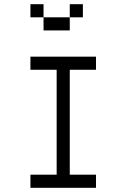

<svg xmlns="http://www.w3.org/2000/svg" viewBox="-20 -895 540 915"><path d="M187.5 -812.5H125V-875H187.5ZM125 -62.5H250V-562.5H125V-625H437.5V-562.5H312.5V-62.5H437.5V0H125ZM187.5 -812.5H312.5V-750H187.5ZM312.5 -875H375V-812.5H312.5Z"/></svg>

Font: 寒蝉点阵体 16px
Style: Regular
Weight: 400
Designer: Designed by Warren2060
Foundry: ChillType
Version: Version 1.000